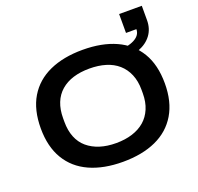

<svg xmlns="http://www.w3.org/2000/svg" viewBox="-142 -979 1183 1146"><g transform="rotate(-20 450.0 -406.5)"><path d="M450 12Q328 12 239.5 -28Q151 -68 103.5 -147.5Q56 -227 56 -343Q56 -461 103.5 -540Q151 -619 239.5 -659Q328 -699 450 -699Q573 -699 661 -659Q749 -619 796.5 -540Q844 -461 844 -343Q844 -227 796.5 -147.5Q749 -68 661 -28Q573 12 450 12ZM450 -107Q507 -107 553 -121.5Q599 -136 631.5 -164Q664 -192 682 -234.5Q700 -277 700 -332V-355Q700 -410 682 -452.5Q664 -495 631.5 -523.5Q599 -552 553 -566Q507 -580 450 -580Q393 -580 347.5 -566Q302 -552 269 -523.5Q236 -495 219 -452.5Q202 -410 202 -355V-332Q202 -277 219 -234.5Q236 -192 269 -164Q302 -136 347.5 -121.5Q393 -107 450 -107ZM638 -561V-622Q711 -622 753 -644Q795 -666 795 -705H729V-825H873V-734Q873 -680 844.5 -641Q816 -602 763 -581.5Q710 -561 638 -561Z"/></g></svg>

Font: Archivo SemiExpanded SemiBold
Style: Regular
Weight: 600
Width: 6
Designer: Hector Gatti
Foundry: Omnibus-Type
Version: Version 2.001